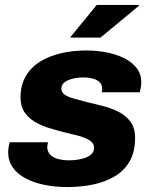

<svg xmlns="http://www.w3.org/2000/svg" viewBox="-20 -744 619 776"><path d="M252 12Q202 12 158.5 3Q115 -6 82.5 -23.5Q50 -41 31.5 -67.5Q13 -94 13 -129Q13 -139 15 -150.5Q17 -162 19 -169H174Q173 -164 172 -158.5Q171 -153 171 -150Q171 -132 182.5 -119.5Q194 -107 214.5 -101.5Q235 -96 259 -96Q275 -96 293 -98.5Q311 -101 326.5 -107Q342 -113 351 -122.5Q360 -132 360 -147Q360 -161 350.5 -170Q341 -179 324.5 -186Q308 -193 286.5 -198Q265 -203 241 -209Q210 -217 178.5 -226.5Q147 -236 121 -251.5Q95 -267 79 -290.5Q63 -314 63 -350Q63 -399 83.5 -435Q104 -471 140.5 -494Q177 -517 225 -528.5Q273 -540 328 -540Q372 -540 412 -532Q452 -524 483.5 -508Q515 -492 533 -468Q551 -444 551 -412Q551 -399 548.5 -387.5Q546 -376 545 -371H391Q392 -376 392.5 -379.5Q393 -383 393 -385Q393 -401 383.5 -411Q374 -421 357 -426Q340 -431 316 -431Q299 -431 283 -428Q267 -425 254.5 -419.5Q242 -414 235 -405.5Q228 -397 228 -386Q228 -371 241.5 -361.5Q255 -352 277.5 -346Q300 -340 325 -333Q357 -325 392 -316.5Q427 -308 457.5 -293Q488 -278 507 -252.5Q526 -227 526 -187Q526 -131 504.5 -93Q483 -55 445 -32Q407 -9 357.5 1.5Q308 12 252 12ZM263 -592 371 -724H541L542 -721L386 -592Z"/></svg>

Font: Archivo SemiBold ExtraBold
Style: Italic
Weight: 800
Italic angle: -10°
Version: Version 2.001